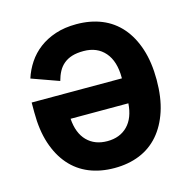

<svg xmlns="http://www.w3.org/2000/svg" viewBox="-106 -815 926 931"><g transform="rotate(-15 357.0 -349.0)"><path d="M50 -399H503V-402Q503 -485 464 -530Q425 -575 357 -575Q323 -575 299 -567.5Q275 -560 257.5 -545.5Q240 -531 229 -510.5Q218 -490 211 -464L74 -513Q87 -554 111 -590Q135 -626 170 -652.5Q205 -679 251.5 -694.5Q298 -710 357 -710Q427 -710 483.5 -687Q540 -664 580 -618Q620 -572 642 -504.5Q664 -437 664 -349Q664 -260 642 -193Q620 -126 580 -80Q540 -34 483.5 -11Q427 12 357 12Q287 12 230.5 -11Q174 -34 134 -80Q94 -126 72 -193Q50 -260 50 -349ZM357 -123Q420 -123 458.5 -162Q497 -201 502 -274H212Q217 -201 255.5 -162Q294 -123 357 -123Z"/></g></svg>

Font: Aneliza ExtraBold
Style: Regular
Weight: 800
Designer: Mike Abbink, Paul van der Laan, Pieter van Rosmalen
Foundry: Bold Monday
Version: Version 3.001;September 8, 2019;FontCreator 11.5.0.2425 64-b